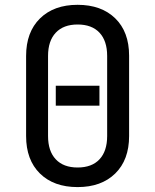

<svg xmlns="http://www.w3.org/2000/svg" viewBox="-20 -760 639 790"><path d="M299.3 9.8Q201.2 9.8 144.3 -46.1Q87.4 -102.1 87.4 -200.2V-529.8Q87.4 -627.9 144.5 -684.1Q201.7 -740.2 299.3 -740.2Q397 -740.2 454.1 -684.6Q511.2 -628.9 511.2 -530.8V-200.2Q511.2 -102.1 454.1 -46.1Q397 9.8 299.3 9.8ZM299.3 -70.8Q357.9 -70.8 389.4 -104.5Q420.9 -138.2 420.9 -200.2V-529.8Q420.9 -591.8 389.4 -625.5Q357.9 -659.2 299.3 -659.2Q241.2 -659.2 209.5 -625.5Q177.7 -591.8 177.7 -529.8V-200.2Q177.7 -138.2 209.5 -104.5Q241.2 -70.8 299.3 -70.8ZM209.5 -325.2V-407.2H389.2V-325.2Z"/></svg>

Font: UDEV Gothic 35
Style: Regular
Weight: 400
Version: v2.1.0; ttfautohint (v1.8.4.7-5d5b-dirty) -l 6 -r 45 -G 200 